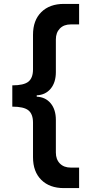

<svg xmlns="http://www.w3.org/2000/svg" viewBox="-20 -839 468 983"><path d="M149 -484V-661Q149 -735 191.5 -777Q234 -819 307 -819H385V-714H342Q307 -714 286.5 -693Q266 -672 266 -637V-470Q266 -417 239.5 -385Q213 -353 168 -351V-344Q213 -342 239.5 -310Q266 -278 266 -225V-58Q266 -23 286.5 -2Q307 19 342 19H385V124H307Q234 124 191.5 82Q149 40 149 -34V-211Q149 -255 125.5 -274Q102 -293 43 -293V-402Q102 -402 125.5 -421Q149 -440 149 -484Z"/></svg>

Font: Application Semibold
Style: Regular
Weight: 600
Designer: Wei Huang
Foundry: Wei Huang
Version: Version 0.012